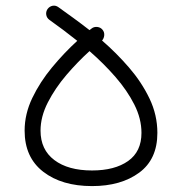

<svg xmlns="http://www.w3.org/2000/svg" viewBox="-20 -626 631 666"><path d="M299.3 19.5Q194.3 19.5 129.9 -30.3Q65.4 -80.1 65.4 -172.9Q65.4 -230.5 92 -286.1Q118.7 -341.8 160.6 -392.3Q202.6 -442.9 248 -484.4Q223.6 -503.9 199.2 -522.2Q174.8 -540.5 151.4 -557.1Q142.1 -564 140.4 -574.7Q138.7 -585.4 145 -594.7Q151.9 -604 162.6 -606Q173.3 -607.9 182.6 -601.1Q206.5 -584 234.1 -564Q261.7 -543.9 290.5 -521.5Q293.9 -523.9 297.4 -526.9Q305.7 -533.7 317.4 -532.5Q329.1 -531.2 335.9 -522.5Q342.3 -514.6 341.6 -503.9Q340.8 -493.2 334 -485.4Q383.8 -442.4 427.5 -391.8Q471.2 -341.3 498.5 -284.4Q525.9 -227.5 525.9 -165Q525.9 -73.2 462.6 -26.9Q399.4 19.5 299.3 19.5ZM120.6 -172.9Q120.6 -106.9 168.5 -70.8Q216.3 -34.7 299.3 -34.7Q377.9 -34.7 424.3 -67.4Q470.7 -100.1 470.7 -165Q470.7 -214.4 446 -263.2Q421.4 -312 380.6 -358.9Q339.8 -405.8 290.5 -448.7Q249.5 -411.6 210.4 -366Q171.4 -320.3 146 -270.8Q120.6 -221.2 120.6 -172.9Z"/></svg>

Font: Mikhak-DS1-FD Light
Style: Regular
Weight: 300
Designer: Amin Abedi
Version: Version 3.2